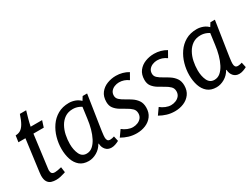

<svg xmlns="http://www.w3.org/2000/svg" viewBox="-51 -1129 2158 1641"><g transform="rotate(-30 1028.5 -309.0)"><path d="M226 -631Q215 -593 206 -561Q197 -529 189 -490H302L282 -427H180L139 -110Q139 -110 138 -102Q137 -94 137 -89Q137 -70 145.5 -59.5Q154 -49 176 -49Q187 -49 203.5 -52Q220 -55 241 -60L248 -7Q248 -7 233 -2Q218 3 196 8Q174 13 152 13Q128 13 106.5 6.5Q85 0 71 -20.5Q57 -41 57 -81Q57 -87 58 -95Q59 -103 59.5 -109.5Q60 -116 60 -116L101 -427H32L41 -490Q68 -490 89 -502.5Q110 -515 128 -545.5Q146 -576 164 -631Z M705 -495H749Q734 -396 723.5 -328.5Q713 -261 706.5 -218.5Q700 -176 696.5 -151.5Q693 -127 692 -114.5Q691 -102 691 -94Q691 -76 698 -65Q705 -54 724 -54Q734 -54 744.5 -56.5Q755 -59 764 -62L775 -12Q759 -3 739 4Q719 11 700 11Q664 11 643 -13.5Q622 -38 621 -74H617Q594 -33 554.5 -10Q515 13 474 13Q420 13 386.5 -15Q353 -43 337.5 -90Q322 -137 322 -193Q322 -249 337.5 -304Q353 -359 384 -404Q415 -449 462 -476Q509 -503 573 -503Q604 -503 635.5 -491Q667 -479 694 -448V-389Q663 -416 634.5 -428.5Q606 -441 575 -441Q529 -441 496.5 -419Q464 -397 443.5 -360.5Q423 -324 414 -280.5Q405 -237 405 -194Q405 -136 425 -93.5Q445 -51 490 -51Q523 -51 548.5 -72.5Q574 -94 593 -130.5Q612 -167 624.5 -212.5Q637 -258 643 -307L658 -419Z M1123 -410Q1101 -426 1078.5 -433.5Q1056 -441 1031 -441Q1008 -441 986 -432Q964 -423 950.5 -406Q937 -389 937 -364Q937 -339 956 -322Q975 -305 1003.5 -289.5Q1032 -274 1060.5 -255Q1089 -236 1108 -208.5Q1127 -181 1127 -139Q1127 -89 1102 -55Q1077 -21 1036.5 -4Q996 13 949 13Q908 13 871.5 2Q835 -9 802 -28L845 -89Q867 -71 894 -60Q921 -49 946 -49Q970 -49 992.5 -58Q1015 -67 1029.5 -85Q1044 -103 1044 -130Q1044 -159 1025 -177.5Q1006 -196 978 -211.5Q950 -227 921.5 -244.5Q893 -262 874 -286.5Q855 -311 855 -349Q855 -403 881.5 -437Q908 -471 949.5 -487Q991 -503 1036 -503Q1069 -503 1100 -494.5Q1131 -486 1157 -470Z M1499 -410Q1477 -426 1454.5 -433.5Q1432 -441 1407 -441Q1384 -441 1362 -432Q1340 -423 1326.5 -406Q1313 -389 1313 -364Q1313 -339 1332 -322Q1351 -305 1379.5 -289.5Q1408 -274 1436.5 -255Q1465 -236 1484 -208.5Q1503 -181 1503 -139Q1503 -89 1478 -55Q1453 -21 1412.5 -4Q1372 13 1325 13Q1284 13 1247.5 2Q1211 -9 1178 -28L1221 -89Q1243 -71 1270 -60Q1297 -49 1322 -49Q1346 -49 1368.5 -58Q1391 -67 1405.5 -85Q1420 -103 1420 -130Q1420 -159 1401 -177.5Q1382 -196 1354 -211.5Q1326 -227 1297.5 -244.5Q1269 -262 1250 -286.5Q1231 -311 1231 -349Q1231 -403 1257.5 -437Q1284 -471 1325.5 -487Q1367 -503 1412 -503Q1445 -503 1476 -494.5Q1507 -486 1533 -470Z M1966 -495H2010Q1995 -396 1984.5 -328.5Q1974 -261 1967.5 -218.5Q1961 -176 1957.5 -151.5Q1954 -127 1953 -114.5Q1952 -102 1952 -94Q1952 -76 1959 -65Q1966 -54 1985 -54Q1995 -54 2005.5 -56.5Q2016 -59 2025 -62L2036 -12Q2020 -3 2000 4Q1980 11 1961 11Q1925 11 1904 -13.5Q1883 -38 1882 -74H1878Q1855 -33 1815.5 -10Q1776 13 1735 13Q1681 13 1647.5 -15Q1614 -43 1598.5 -90Q1583 -137 1583 -193Q1583 -249 1598.5 -304Q1614 -359 1645 -404Q1676 -449 1723 -476Q1770 -503 1834 -503Q1865 -503 1896.5 -491Q1928 -479 1955 -448V-389Q1924 -416 1895.5 -428.5Q1867 -441 1836 -441Q1790 -441 1757.5 -419Q1725 -397 1704.5 -360.5Q1684 -324 1675 -280.5Q1666 -237 1666 -194Q1666 -136 1686 -93.5Q1706 -51 1751 -51Q1784 -51 1809.5 -72.5Q1835 -94 1854 -130.5Q1873 -167 1885.5 -212.5Q1898 -258 1904 -307L1919 -419Z"/></g></svg>

Font: Rosario
Style: Italic
Weight: 400
Italic angle: -8.05°
Designer: Hector Gatti
Foundry: Omnibus Type
Version: Version 1.201